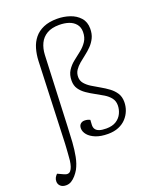

<svg xmlns="http://www.w3.org/2000/svg" viewBox="-216 -885 987 1216"><g transform="rotate(-20 278.0 -276.5)"><path d="M377 -22Q418 -22 444 -38.5Q470 -55 482.5 -81.5Q495 -108 495 -136Q495 -165 479 -185.5Q463 -206 437.5 -221.5Q412 -237 384 -252Q356 -267 330.5 -284.5Q305 -302 289 -325Q273 -348 273 -381Q273 -421 290.5 -448.5Q308 -476 334 -496.5Q360 -517 386 -537.5Q412 -558 429.5 -584.5Q447 -611 447 -648Q447 -680 429.5 -701Q412 -722 383.5 -731.5Q355 -741 319 -741Q269 -741 236.5 -722Q204 -703 188 -669.5Q172 -636 170 -593L150 -120Q148 -65 144.5 -14Q141 37 132.5 80.5Q124 124 106 158Q95 177 81 193Q67 209 51 219Q35 229 15 229Q-9 229 -22.5 216.5Q-36 204 -36 185Q-36 171 -30.5 160.5Q-25 150 -15 140L24 158Q53 172 68.5 153.5Q84 135 90 90Q91 78 92 66Q93 54 94 40.5Q95 27 96 11.5Q97 -4 98 -22L119 -572Q121 -615 132 -653Q143 -691 166.5 -720Q190 -749 228 -765.5Q266 -782 320 -782Q364 -782 404.5 -768.5Q445 -755 471 -726Q497 -697 497 -652Q497 -616 484 -589.5Q471 -563 451 -542.5Q431 -522 408.5 -505Q386 -488 366 -471Q346 -454 333 -434.5Q320 -415 320 -389Q320 -364 336 -345Q352 -326 377 -310.5Q402 -295 430.5 -279Q459 -263 484 -244.5Q509 -226 525 -201.5Q541 -177 541 -142Q541 -112 530.5 -84.5Q520 -57 499.5 -34.5Q479 -12 448 1Q417 14 376 14Q327 14 293.5 0.5Q260 -13 242.5 -34Q225 -55 225 -78Q225 -97 236 -107Q247 -117 263 -117Q275 -117 284 -114.5Q293 -112 300 -108L298 -76Q297 -58 305 -46Q313 -34 330.5 -28Q348 -22 377 -22Z"/></g></svg>

Font: Literata ExtraLight
Style: Italic
Weight: 250
Italic angle: -2°
Designer: Latin by Veronika Burian and Jose Scaglione. Greek by Irene Vlachou. Cyrillic by Vera Evstafieva
Foundry: TypeTogether
Version: Version 3.002